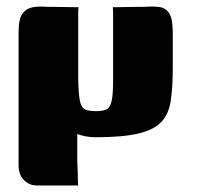

<svg xmlns="http://www.w3.org/2000/svg" viewBox="-20 -420 607 589"><path d="M273 1Q256 1 241.5 -2Q227 -5 217 -9Q217 13 217 22.5Q217 32 217 41.5Q217 51 217 73Q217 75 217.5 85Q218 95 218.5 109Q219 123 219 134Q219 145 220 149Q188 149 156.5 149Q125 149 93 149Q70 149 53.5 132.5Q37 116 37 87Q37 12 37 -52Q37 -116 37 -180Q37 -244 37 -320Q37 -363 49.5 -379Q62 -395 82 -398Q102 -401 124 -399Q126 -399 140.5 -399Q155 -399 173.5 -398.5Q192 -398 206 -398Q220 -398 221 -398Q221 -398 220.5 -394Q220 -390 220 -382Q220 -330 220 -278Q220 -226 220 -173Q221 -132 225 -111Q229 -90 240.5 -84.5Q252 -79 274 -79Q296 -79 307 -84.5Q318 -90 322.5 -110.5Q327 -131 327 -173Q327 -225 327 -275.5Q327 -326 327 -377Q327 -387 326.5 -392.5Q326 -398 326 -398Q327 -398 341 -398Q355 -398 374 -398.5Q393 -399 407.5 -399Q422 -399 424 -399Q449 -401 468.5 -398.5Q488 -396 499 -379.5Q510 -363 510 -319V-211Q510 -153 504 -112Q498 -71 475.5 -46.5Q453 -22 405 -10.5Q357 1 273 1Z"/></svg>

Font: Genos ExtraBold
Style: Regular
Weight: 800
Designer: Robert E. Leuschke
Foundry: Robert E. Leuschke
Version: Version 1.010